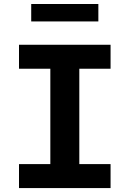

<svg xmlns="http://www.w3.org/2000/svg" viewBox="-20 -958 660 978"><path d="M236.4 0V-730H384V0ZM543.2 -730V-607.9H76.8V-730ZM76.8 -122.1H543.2V0H76.8ZM481 -848.8H139V-937.6H481Z"/></svg>

Font: Monaspace Neon Var
Style: Regular
Weight: 400
Designer: Riley Cran and the Lettermatic Team
Version: Version 1.000 (Monaspace Neon Var)